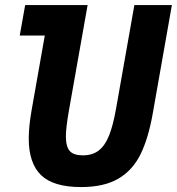

<svg xmlns="http://www.w3.org/2000/svg" viewBox="-20 -746 716 778"><path d="M96.5 -184.5Q96.5 -234 108 -299L161.5 -602H60L82 -725.5H335L259 -296.5Q247 -227.5 247 -193.5Q247 -151.5 262.8 -134Q278.5 -116.5 316 -116.5Q355 -116.5 380.5 -136.5Q406 -156.5 422.2 -197.5Q438.5 -238.5 450.5 -307L524.5 -725.5H676.5L599.5 -289Q581.5 -186 549.5 -121Q517.5 -56 459.5 -22Q401.5 12 308.5 12Q196 12 146.2 -36.5Q96.5 -85 96.5 -184.5Z"/></svg>

Font: JuliaMono ExtraBoldItalic
Style: Regular
Weight: 800
Italic angle: -9°
Monospace: yes
Designer: cormullion
Foundry: corm
Version: Version 0.049; ttfautohint (v1.8.4)